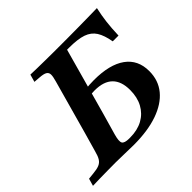

<svg xmlns="http://www.w3.org/2000/svg" viewBox="-160 -731 892 892"><g transform="rotate(-45 286.0 -285.5)"><path d="M128.2 -201.6 201.6 -465.3Q208.9 -490.3 208.5 -503.6Q208.1 -516.9 197.2 -523.4Q186.3 -529.8 160.5 -531.5L129.8 -533.9L140.3 -571Q157.3 -570.2 182.7 -569.8Q208.1 -569.4 236.3 -569Q264.5 -568.5 290.3 -568.5H292.7H376.6Q414.5 -568.5 448.8 -569Q483.1 -569.4 515.3 -569.8Q547.6 -570.2 577.4 -571Q568.5 -530.6 564.1 -494Q559.7 -457.3 558.1 -409.7H520.2Q512.1 -456.5 495.2 -483.1Q478.2 -509.7 445.6 -521Q412.9 -532.3 354.8 -532.3H342.7L250.8 -201.6ZM131.5 -2.4Q106.5 -2.4 78.2 -2Q50 -1.6 24.2 -1.2Q-1.6 -0.8 -19.4 0L-8.9 -36.3L21.8 -39.5Q48.4 -41.9 62.9 -48Q77.4 -54 85.9 -67.3Q94.4 -80.6 100.8 -105.6L128.2 -201.6H250.8L221 -97.6Q210.5 -60.5 217.3 -48.4Q224.2 -36.3 254.8 -36.3H261.3Q309.7 -36.3 344.8 -55.6Q379.8 -75 398.8 -110.1Q417.7 -145.2 417.7 -192.7Q417.7 -250 388.3 -279Q358.9 -308.1 299.2 -308.1Q290.3 -308.1 281.5 -307.3Q272.6 -306.5 264.5 -305.6L274.2 -341.1Q285.5 -342.7 301.2 -343.5Q316.9 -344.4 331.5 -344.4Q433.9 -344.4 488.3 -305.2Q542.7 -266.1 542.7 -191.9Q542.7 -131.5 507.7 -88.7Q472.6 -46 406.9 -23Q341.1 0 248.4 0Q221.8 0 192.7 -1.2Q163.7 -2.4 131.5 -2.4Z"/></g></svg>

Font: Playfair 9pt
Style: Bold Italic
Weight: 700
Italic angle: -15.6°
Designer: Claus Eggers Sørensen
Foundry: Claus Eggers Sørensen
Version: Version 2.203